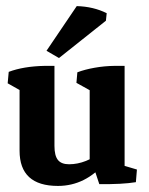

<svg xmlns="http://www.w3.org/2000/svg" viewBox="-20 -595 483 623"><path d="M168 8.3Q43.5 8.3 43.5 -106V-327.1L156.7 -321.8V-121.6Q156.7 -89.8 168 -75.9Q179.2 -62 204.1 -62Q259.3 -62 313.5 -105.5L322.8 -68.8Q257.3 8.3 168 8.3ZM43.5 -251.5V-314L63 -292L4.9 -324.7L8.3 -361.8Q56.2 -379.9 125.5 -381.3H156.7V-303.7ZM384.3 -28.8 271 -48.3V-326.2L384.3 -321.3ZM271 -251.5V-314L290.5 -291.5L228 -326.2L231 -360.4Q255.4 -369.6 287.1 -375.2Q318.8 -380.9 353 -381.3H384.3V-303.7ZM302.2 2.4 278.8 -67.9 384.3 -92.8V-29.8L366.7 -62L424.3 -44.9L420.9 -3.9Q377 3.4 302.2 2.4ZM171.4 -406.7 130.9 -430.2 229 -575.2Q283.2 -573.7 326.2 -552.2L323.7 -527.8Z"/></svg>

Font: Markazi Text
Style: Regular
Weight: 400
Designer: Borna Izadpanah (Arabic designer), Fiona Ross (Arabic design director) and Florian Runge (Latin designer)
Foundry: Borna Izadpanah and Florian Runge
Version: Version 1.000